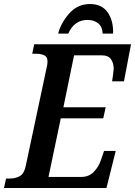

<svg xmlns="http://www.w3.org/2000/svg" viewBox="-36 -934 671 954"><path d="M-16 0H493L539 -184H481L466 -140Q455 -106 430.5 -80.5Q406 -55 369 -55H205L266 -346H477L489 -401H279L332 -659H470Q502 -659 515.5 -639.5Q529 -620 529 -592Q529 -587 525.5 -561.5Q522 -536 521 -530H580L615 -714H134L124 -667H142Q167 -667 183.5 -659.5Q200 -652 200 -629Q200 -612 193 -585L92 -110Q84 -71 62.5 -59Q41 -47 13 -47H-6ZM253 -767H303Q333 -835 399 -835Q431 -835 452 -818Q473 -801 474 -767H526Q528 -831 499 -872.5Q470 -914 411 -914Q349 -914 307.5 -866.5Q266 -819 253 -767Z"/></svg>

Font: Noto Serif SemiCondensed Semi
Style: Italic
Weight: 600
Width: 4
Italic angle: -12°
Designer: Monotype Design Team
Foundry: Monotype Imaging Inc.
Version: Version 1.901